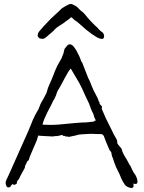

<svg xmlns="http://www.w3.org/2000/svg" viewBox="-20 -926 717 958"><path d="M436 -817Q452 -801 455 -798Q457 -796 462 -792Q467 -787 472 -781Q477 -777 481 -772Q486 -768 489 -766Q497 -761 499 -750Q501 -738 495 -734L494 -733Q492 -732 486 -732L477 -734Q464 -738 437 -757Q410 -776 378 -806Q364 -818 355 -824H354Q341 -836 338 -839Q335 -839 333 -839Q331 -836 326 -832Q320 -828 312 -822L296 -810Q288 -804 276 -797Q265 -791 255 -781Q247 -771 233 -760Q223 -751 212 -742Q201 -732 192 -732Q189 -732 186 -733Q182 -733 179 -734Q175 -736 172 -740Q167 -745 168 -751Q170 -763 177 -771Q183 -778 191 -787L194 -790L195 -791L196 -793Q219 -818 233 -832Q247 -846 262 -859Q277 -872 281 -877Q286 -883 293 -887Q299 -891 306.5 -895.5Q314 -900 321 -903Q328 -906 330 -906Q334 -907 340 -905Q343 -903 350 -900Q358 -897 365 -891Q372 -885 376 -880Q380 -875 387 -870Q396 -864 404 -854Q416 -838 436 -817ZM24 -54 122 -274Q126 -284 144 -328Q153 -350 172 -381Q177 -395 183 -409Q184 -411 200 -439Q203 -445 206 -451Q213 -462 214 -469Q219 -489 226 -503Q235 -522 240 -535Q246 -552 254 -571Q260 -585 266 -598Q270 -606 275 -614Q280 -622 287 -635L295 -656Q298 -659 298 -667Q302 -681 302 -682Q304 -684 314 -697Q321 -705 328 -705Q336 -704 340 -701Q348 -694 349 -692L350 -690L351 -689L356 -682Q363 -670 365 -667Q368 -659 373 -651Q379 -639 384 -624Q386 -617 390 -614Q390 -614 420 -537Q426 -528 438 -496Q447 -473 458 -454Q471 -430 471 -426Q471 -424 472 -424V-422Q472 -421 473 -420Q480 -412 476 -409L482 -402Q484 -400 484 -400Q492 -394 487 -385Q487 -384 491 -375Q495 -367 499 -357Q503 -347 507 -338Q512 -329 513 -326Q519 -314 536 -280Q547 -255 560 -234Q565 -227 565 -219Q565 -212 565 -212Q565 -210 566 -210Q567 -210 568 -208Q571 -201 573 -200Q573 -200 578 -195Q581 -191 584 -187Q588 -183 587 -181Q587 -180 588 -180Q588 -179 588 -177L589 -176Q589 -174 590 -174V-171Q597 -154 605 -142Q613 -130 620 -116Q628 -100 631 -98Q632 -97 640 -78Q642 -73 646.5 -66Q651 -59 656 -52Q660 -45 663 -36Q666 -27 666 -18Q665 -10 661 -9Q656 -8 651 -8Q650 -8 650 -9Q649 -10 647 -10H645L646 -5V-2Q647 0 647 2Q647 6 641 11Q639 12 637 12Q635 12 633 12Q610 7 602 -6Q591 -22 585 -36Q578 -55 568 -74Q558 -92 551 -113Q544 -136 543 -137Q537 -148 536 -162Q535 -168 532 -171Q530 -173 530 -173L528 -176Q527 -177 526 -178Q525 -180 521 -190Q517 -200 512 -211Q507 -223 503 -234Q498 -248 498 -248Q498 -248 492 -254Q489 -257 485 -257H468Q428 -259 427 -258Q408 -257 390 -256Q386 -256 381 -255Q375 -254 372 -254L357 -250Q326 -243 324 -243Q322 -243 320 -244Q317 -244 312 -245Q309 -245 307 -245Q305 -246 304 -247Q302 -249 298 -248Q292 -248 292 -252Q291 -254 279 -250Q273 -249 265 -247Q262 -247 258 -247Q251 -247 248 -246Q246 -245 243 -245L205 -247Q202 -247 188 -248Q178 -248 171 -250Q164 -223 152 -199Q144 -182 131 -150Q129 -145 129 -144Q127 -142 127 -139Q126 -134 125 -132Q124 -129 122 -126Q121 -125 121 -124L116 -121Q116 -120 115 -120Q115 -120 115 -119Q114 -117 113 -115Q112 -113 111 -109Q110 -107 108 -104Q107 -101 105 -98Q104 -96 104 -90L103 -87Q97 -77 92 -67Q90 -62 87 -58Q82 -48 81 -47Q79 -44 78 -40Q75 -33 74 -32Q67 -26 65 -20Q65 -19 65 -17Q65 -15 64 -14Q63 -13 64 -12Q64 -11 63 -10V-9Q59 -7 57 -6Q56 -4 51 -4H47Q46 -4 46 -7H42Q40 -7 40 -5Q39 -5 39 -4L35 0Q34 1 33 3Q33 7 29 8Q25 9 22 9Q14 9 11 0Q8 -9 8 -13Q8 -21 13 -31Q17 -40 24 -54ZM192 -304H193Q212 -303 226 -303Q236 -303 246 -303Q273 -304 300 -307Q328 -310 353 -312Q398 -316 406 -315Q409 -315 417 -316Q425 -317 435 -318Q440 -319 445 -319Q449 -320 451 -322Q454 -323 454 -324L457 -323Q457 -329 455 -332Q451 -338 450 -342Q448 -354 444 -361Q440 -368 437 -375Q431 -392 424 -410Q416 -426 409 -441Q389 -487 376 -511Q354 -547 333 -584Q322 -573 301.5 -533.5Q281 -494 271 -478Q266 -471 264 -464Q261 -456 259 -449Q256 -442 252 -434Q248 -427 242 -417V-415Q242 -413 240 -412Q240 -412 235 -401Q232 -394 227 -386Q222 -378 218 -369Q209 -349 201 -332Q194 -315 192 -304Z"/></svg>

Font: ToneOZ-Tsuipita-TC
Style: Tsuipita-TC
Weight: 400
Designer: :Jeffrey Xuan (Chih-Lin Hsuan)  :
Foundry: jeffreyx@gmail.com, cjkFonts.io
Version: Version 0.24071